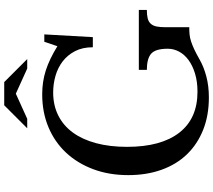

<svg xmlns="http://www.w3.org/2000/svg" viewBox="-70 -930 1010 910"><g transform="rotate(-90 435.0 -475.0)"><path d="M428 10Q343 10 275 -17Q207 -44 159 -93.5Q111 -143 85.5 -214Q60 -285 60 -372Q60 -463 88 -538Q116 -613 166.5 -667Q217 -721 287.5 -750.5Q358 -780 443 -780Q503 -780 556 -763Q609 -746 671 -708L692 -770H727L714 -540H666Q666 -589 647.5 -624.5Q629 -660 599 -683Q569 -706 530.5 -717Q492 -728 452 -728Q391 -728 343 -704Q295 -680 262 -635Q229 -590 211.5 -525Q194 -460 194 -378Q194 -217 261 -130.5Q328 -44 455 -44Q503 -44 541 -55.5Q579 -67 605.5 -86.5Q632 -106 645.5 -131.5Q659 -157 659 -185Q659 -243 635.5 -263.5Q612 -284 559 -284V-322H843V-284Q819 -284 803 -280Q787 -276 777.5 -265.5Q768 -255 764.5 -238Q761 -221 761 -195V-83Q742 -83 726.5 -81.5Q711 -80 694 -74.5Q677 -69 656.5 -59.5Q636 -50 608 -34Q573 -14 527.5 -2Q482 10 428 10ZM501 -960 610 -851H565L446 -905L327 -851H282L391 -960Z"/></g></svg>

Font: Libre Baskerville
Style: Regular
Weight: 400
Designer: Pablo Impallari, Rodrigo Fuenzalida
Foundry: Pablo Impallari, Rodrigo Fuenzalida
Version: Version 1.000; ttfautohint (v0.93) -l 8 -r 50 -G 200 -x 14 -